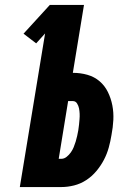

<svg xmlns="http://www.w3.org/2000/svg" viewBox="-20 -755 540 775"><path d="M60 0 162 -620 126 -580 75 -619 181 -735H319L274 -461Q305 -461 333 -453Q361 -445 382 -427Q403 -409 415.5 -383.5Q428 -358 433.5 -329.5Q439 -301 437.5 -271Q436 -241 430 -210Q426 -185 419 -159.5Q412 -134 399.5 -110Q387 -86 369 -64.5Q351 -43 328 -28Q305 -13 279 -6.5Q253 0 228 0ZM228 -114Q239 -114 249 -122Q259 -130 266 -140Q273 -150 277.5 -161Q282 -172 285.5 -183.5Q289 -195 291.5 -206.5Q294 -218 296 -229Q298 -241 299 -252Q300 -263 301 -274Q302 -285 301.5 -296Q301 -307 299 -317.5Q297 -328 291 -337.5Q285 -347 274 -347H255L217 -114Z"/></svg>

Font: Iosevka Heavy
Style: Italic
Weight: 900
Italic angle: -9°
Monospace: yes
Designer: Belleve Invis
Foundry: Belleve Invis
Version: Version 32.5.0; ttfautohint (v1.8.4)